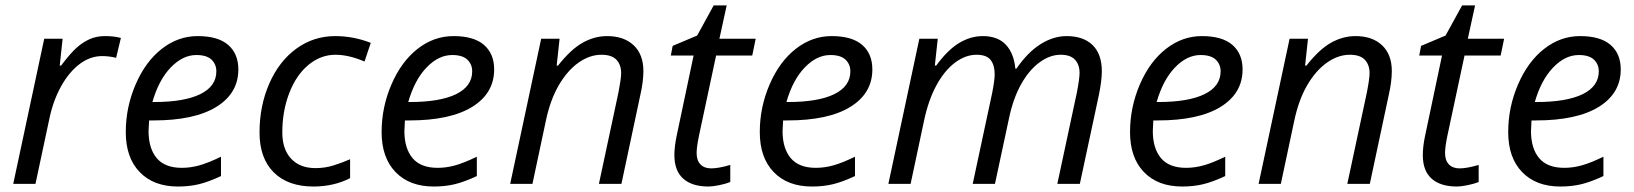

<svg xmlns="http://www.w3.org/2000/svg" viewBox="-20 -678 6027 708"><path d="M367.2 -544.9Q400.9 -544.9 425.8 -538.1L408.2 -464.8Q382.3 -471.2 356.9 -471.2Q312.5 -471.2 273.7 -441.9Q234.9 -412.6 205.8 -360.6Q176.8 -308.6 163.1 -245.1L110.8 0H28.8L143.1 -535.2H210.9L200.2 -436H205.1Q240.2 -482.4 263.2 -502.7Q286.1 -522.9 311.3 -533.9Q336.4 -544.9 367.2 -544.9Z M636.2 9.8Q546.4 9.8 495.1 -43.5Q443.8 -96.7 443.8 -190.9Q443.8 -282.7 480.2 -366.9Q516.6 -451.2 576.7 -498Q636.7 -544.9 709 -544.9Q783.7 -544.9 821.3 -512.5Q858.9 -480 858.9 -421.9Q858.9 -334 777.8 -283.9Q696.8 -233.9 545.9 -233.9H529.8L527.8 -194.8Q527.8 -130.9 557.9 -95Q587.9 -59.1 650.9 -59.1Q681.6 -59.1 714.1 -67.9Q746.6 -76.7 794.9 -100.1V-28.8Q749 -7.3 713.9 1.2Q678.7 9.8 636.2 9.8ZM704.1 -475.1Q653.8 -475.1 609.6 -429.2Q565.4 -383.3 542 -301.8H547.9Q659.2 -301.8 718.5 -330.8Q777.8 -359.9 777.8 -415Q777.8 -440.9 760 -458Q742.2 -475.1 704.1 -475.1Z M1136.2 9.8Q1041.5 9.8 989.3 -42.5Q937 -94.7 937 -189.9Q937 -287.6 973.1 -370.1Q1009.3 -452.6 1073 -498.8Q1136.7 -544.9 1216.3 -544.9Q1283.2 -544.9 1347.2 -520L1324.2 -451.2Q1265.6 -476.1 1217.3 -476.1Q1162.6 -476.1 1117.4 -438.7Q1072.3 -401.4 1046.6 -334.7Q1021 -268.1 1021 -189.9Q1021 -127.4 1053.5 -92.8Q1085.9 -58.1 1143.1 -58.1Q1178.2 -58.1 1209.5 -67.9Q1240.7 -77.6 1271 -90.8V-21Q1210.4 9.8 1136.2 9.8Z M1579.6 9.8Q1489.7 9.8 1438.5 -43.5Q1387.2 -96.7 1387.2 -190.9Q1387.2 -282.7 1423.6 -366.9Q1460 -451.2 1520 -498Q1580.1 -544.9 1652.3 -544.9Q1727.1 -544.9 1764.6 -512.5Q1802.2 -480 1802.2 -421.9Q1802.2 -334 1721.2 -283.9Q1640.1 -233.9 1489.3 -233.9H1473.1L1471.2 -194.8Q1471.2 -130.9 1501.2 -95Q1531.2 -59.1 1594.2 -59.1Q1625 -59.1 1657.5 -67.9Q1689.9 -76.7 1738.3 -100.1V-28.8Q1692.4 -7.3 1657.2 1.2Q1622.1 9.8 1579.6 9.8ZM1647.5 -475.1Q1597.2 -475.1 1553 -429.2Q1508.8 -383.3 1485.4 -301.8H1491.2Q1602.5 -301.8 1661.9 -330.8Q1721.2 -359.9 1721.2 -415Q1721.2 -440.9 1703.4 -458Q1685.5 -475.1 1647.5 -475.1Z M2188.5 0 2260.7 -337.9Q2270.5 -388.7 2270.5 -408.2Q2270.5 -439 2253.2 -457.5Q2235.8 -476.1 2197.8 -476.1Q2154.3 -476.1 2113 -446.8Q2071.8 -417.5 2040.3 -363.3Q2008.8 -309.1 1992.7 -231.9L1943.4 0H1861.3L1975.6 -535.2H2043.5L2032.7 -436H2037.6Q2084.5 -495.6 2128.2 -520.3Q2171.9 -544.9 2218.8 -544.9Q2280.8 -544.9 2316.7 -511Q2352.5 -477.1 2352.5 -416Q2352.5 -377.4 2341.3 -328.1L2271.5 0Z M2602.5 -57.1Q2629.4 -57.1 2672.9 -69.8V-6.8Q2656.2 0 2631.8 4.9Q2607.4 9.8 2592.8 9.8Q2531.7 9.8 2499.3 -19.3Q2466.8 -48.3 2466.8 -106Q2466.8 -138.2 2475.6 -179.2L2537.6 -473.1H2453.6L2460.4 -508.8L2550.8 -546.9L2611.8 -658.2H2659.7L2632.8 -535.2H2766.6L2753.9 -473.1H2620.6L2557.6 -178.2Q2548.8 -135.7 2548.8 -113.8Q2548.8 -86.4 2563 -71.8Q2577.1 -57.1 2602.5 -57.1Z M2974.1 9.8Q2884.3 9.8 2833 -43.5Q2781.7 -96.7 2781.7 -190.9Q2781.7 -282.7 2818.1 -366.9Q2854.5 -451.2 2914.6 -498Q2974.6 -544.9 3046.9 -544.9Q3121.6 -544.9 3159.2 -512.5Q3196.8 -480 3196.8 -421.9Q3196.8 -334 3115.7 -283.9Q3034.7 -233.9 2883.8 -233.9H2867.7L2865.7 -194.8Q2865.7 -130.9 2895.8 -95Q2925.8 -59.1 2988.8 -59.1Q3019.5 -59.1 3052 -67.9Q3084.5 -76.7 3132.8 -100.1V-28.8Q3086.9 -7.3 3051.8 1.2Q3016.6 9.8 2974.1 9.8ZM3042 -475.1Q2991.7 -475.1 2947.5 -429.2Q2903.3 -383.3 2879.9 -301.8H2885.7Q2997.1 -301.8 3056.4 -330.8Q3115.7 -359.9 3115.7 -415Q3115.7 -440.9 3097.9 -458Q3080.1 -475.1 3042 -475.1Z M3566.9 0 3639.2 -337.9Q3647.9 -383.8 3647.9 -403.8Q3647.9 -438 3632.8 -457Q3617.7 -476.1 3581.1 -476.1Q3540 -476.1 3501.2 -446.8Q3462.4 -417.5 3432.9 -363Q3403.3 -308.6 3387.2 -231.9L3337.9 0H3255.9L3370.1 -535.2H3438L3427.2 -436H3432.1Q3474.6 -494.1 3516.8 -519.5Q3559.1 -544.9 3604 -544.9Q3659.2 -544.9 3689 -513.2Q3718.8 -481.4 3724.1 -424.8H3728Q3770 -485.8 3817.4 -515.4Q3864.7 -544.9 3913.1 -544.9Q3975.1 -544.9 4009 -511.7Q4043 -478.5 4043 -415Q4043 -381.8 4032.2 -328.1L3961.9 0H3878.9L3951.2 -337.9Q3960.9 -388.7 3960.9 -409.2Q3960.9 -439.5 3944.1 -457.8Q3927.2 -476.1 3891.1 -476.1Q3851.6 -476.1 3813 -447.8Q3774.4 -419.4 3745.4 -367.4Q3716.3 -315.4 3701.2 -244.1L3648.9 0Z M4339.4 9.8Q4249.5 9.8 4198.2 -43.5Q4147 -96.7 4147 -190.9Q4147 -282.7 4183.3 -366.9Q4219.7 -451.2 4279.8 -498Q4339.8 -544.9 4412.1 -544.9Q4486.8 -544.9 4524.4 -512.5Q4562 -480 4562 -421.9Q4562 -334 4481 -283.9Q4399.9 -233.9 4249 -233.9H4232.9L4231 -194.8Q4231 -130.9 4261 -95Q4291 -59.1 4354 -59.1Q4384.8 -59.1 4417.2 -67.9Q4449.7 -76.7 4498 -100.1V-28.8Q4452.1 -7.3 4417 1.2Q4381.8 9.8 4339.4 9.8ZM4407.2 -475.1Q4356.9 -475.1 4312.7 -429.2Q4268.6 -383.3 4245.1 -301.8H4251Q4362.3 -301.8 4421.6 -330.8Q4481 -359.9 4481 -415Q4481 -440.9 4463.1 -458Q4445.3 -475.1 4407.2 -475.1Z M4948.2 0 5020.5 -337.9Q5030.3 -388.7 5030.3 -408.2Q5030.3 -439 5012.9 -457.5Q4995.6 -476.1 4957.5 -476.1Q4914.1 -476.1 4872.8 -446.8Q4831.5 -417.5 4800 -363.3Q4768.6 -309.1 4752.4 -231.9L4703.1 0H4621.1L4735.4 -535.2H4803.2L4792.5 -436H4797.4Q4844.2 -495.6 4887.9 -520.3Q4931.6 -544.9 4978.5 -544.9Q5040.5 -544.9 5076.4 -511Q5112.3 -477.1 5112.3 -416Q5112.3 -377.4 5101.1 -328.1L5031.2 0Z M5362.3 -57.1Q5389.2 -57.1 5432.6 -69.8V-6.8Q5416 0 5391.6 4.9Q5367.2 9.8 5352.5 9.8Q5291.5 9.8 5259 -19.3Q5226.6 -48.3 5226.6 -106Q5226.6 -138.2 5235.4 -179.2L5297.4 -473.1H5213.4L5220.2 -508.8L5310.5 -546.9L5371.6 -658.2H5419.4L5392.6 -535.2H5526.4L5513.7 -473.1H5380.4L5317.4 -178.2Q5308.6 -135.7 5308.6 -113.8Q5308.6 -86.4 5322.8 -71.8Q5336.9 -57.1 5362.3 -57.1Z M5733.9 9.8Q5644 9.8 5592.8 -43.5Q5541.5 -96.7 5541.5 -190.9Q5541.5 -282.7 5577.9 -366.9Q5614.3 -451.2 5674.3 -498Q5734.4 -544.9 5806.6 -544.9Q5881.3 -544.9 5918.9 -512.5Q5956.5 -480 5956.5 -421.9Q5956.5 -334 5875.5 -283.9Q5794.4 -233.9 5643.6 -233.9H5627.4L5625.5 -194.8Q5625.5 -130.9 5655.5 -95Q5685.5 -59.1 5748.5 -59.1Q5779.3 -59.1 5811.8 -67.9Q5844.2 -76.7 5892.6 -100.1V-28.8Q5846.7 -7.3 5811.5 1.2Q5776.4 9.8 5733.9 9.8ZM5801.8 -475.1Q5751.5 -475.1 5707.3 -429.2Q5663.1 -383.3 5639.6 -301.8H5645.5Q5756.8 -301.8 5816.2 -330.8Q5875.5 -359.9 5875.5 -415Q5875.5 -440.9 5857.7 -458Q5839.8 -475.1 5801.8 -475.1Z"/></svg>

Font: CAA NEO Sans
Style: Italic
Weight: 400
Italic angle: -12°
Version: Version 1.10